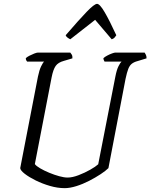

<svg xmlns="http://www.w3.org/2000/svg" viewBox="-20 -977 781 997"><path d="M316 0Q279 0 239.5 -11.5Q200 -23 165.5 -40Q131 -57 108.5 -74.5Q86 -92 85 -104L177 -579Q184 -613 193.5 -632.5Q203 -652 209 -657H121Q119 -659 116.5 -663.5Q114 -668 114 -675Q120 -681 132.5 -687.5Q145 -694 158 -699Q171 -704 177 -704H345Q348 -701 352.5 -693.5Q357 -686 356 -674L312 -661Q282 -653 269 -634.5Q256 -616 248 -575L161 -125Q168 -115 188.5 -103Q209 -91 235.5 -80Q262 -69 287.5 -62Q313 -55 331 -55Q356 -55 388.5 -67.5Q421 -80 449 -96Q477 -112 490 -124L579 -579Q586 -615 595.5 -633.5Q605 -652 611 -657H523Q522 -659 519.5 -664Q517 -669 517 -675Q523 -681 536 -688Q549 -695 561.5 -699.5Q574 -704 579 -704H731Q733 -700 737 -693.5Q741 -687 741 -674L695 -660Q676 -655 664.5 -646Q653 -637 646 -619Q639 -601 632 -568L543 -104Q529 -90 502.5 -72.5Q476 -55 443 -38Q410 -21 376.5 -10.5Q343 0 316 0ZM345 -773Q335 -778 329 -783Q323 -788 321 -794Q390 -874 430 -915.5Q470 -957 484 -957Q498 -957 523 -914.5Q548 -872 584 -794Q581 -789 575.5 -782.5Q570 -776 560 -773L474 -874Z"/></svg>

Font: Texturina Extralight
Style: Italic
Weight: 200
Italic angle: -11°
Designer: Guillermo Torres Carreño
Foundry: Omnibus-Type
Version: Version 1.002; ttfautohint (v1.8.3)